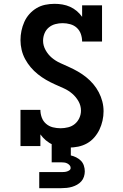

<svg xmlns="http://www.w3.org/2000/svg" viewBox="-20 -763 640 1003"><path d="M339 8Q318 8 296.5 4.5Q275 1 255.5 -7.5Q236 -16 219.5 -30Q203 -44 191 -61V0H87V-189H191Q191 -169 198 -149.5Q205 -130 220.5 -116.5Q236 -103 256 -98Q276 -93 297 -93Q316 -93 336 -98Q356 -103 371 -115.5Q386 -128 394.5 -146.5Q403 -165 403 -185Q403 -211 390 -234Q377 -257 357 -274Q337 -291 313.5 -301.5Q290 -312 266.5 -322.5Q243 -333 220.5 -346Q198 -359 177.5 -375.5Q157 -392 140.5 -411.5Q124 -431 111.5 -454Q99 -477 93 -502.5Q87 -528 87 -553Q87 -578 92 -602Q97 -626 107 -648.5Q117 -671 133.5 -689.5Q150 -708 171 -720.5Q192 -733 216 -738Q240 -743 265 -743Q286 -743 306.5 -739.5Q327 -736 346 -727.5Q365 -719 381 -705.5Q397 -692 409 -675V-735H513V-546H409Q409 -566 402.5 -585Q396 -604 381.5 -617.5Q367 -631 347 -636.5Q327 -642 307 -642Q288 -642 269 -637Q250 -632 235 -619.5Q220 -607 212.5 -588.5Q205 -570 205 -550Q205 -525 218 -501.5Q231 -478 250.5 -461.5Q270 -445 294 -434Q318 -423 341.5 -412.5Q365 -402 387.5 -389Q410 -376 430 -360Q450 -344 467 -324Q484 -304 496 -281Q508 -258 514.5 -233Q521 -208 521 -182Q521 -157 515.5 -132.5Q510 -108 499.5 -86Q489 -64 472.5 -45Q456 -26 434.5 -14Q413 -2 388.5 3Q364 8 339 8ZM185 220V136H300Q307 136 314.5 135.5Q322 135 329 133Q336 131 342.5 126.5Q349 122 349 114Q349 106 343.5 100Q338 94 331 90.5Q324 87 316 86Q308 85 300 85H250V-93H350V49Q364 52 378 59Q392 66 402.5 76.5Q413 87 418 102Q423 117 423 132Q423 146 418.5 160Q414 174 404.5 184.5Q395 195 382.5 202Q370 209 356.5 213Q343 217 328.5 218.5Q314 220 300 220Z"/></svg>

Font: Iosevka HT Extended
Style: Bold
Weight: 700
Width: 7
Monospace: yes
Designer: Belleve Invis
Foundry: Belleve Invis
Version: Version 32.3.0; ttfautohint (v1.8.4)